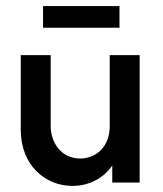

<svg xmlns="http://www.w3.org/2000/svg" viewBox="-20 -597 533 628"><path d="M120.8 -506.2H370.8V-577.1H120.8ZM216.7 11.1C269.4 11.1 317.4 -12.5 347.2 -55.6V0H436.8V-416.7H338.9V-184C338.9 -115.3 292.4 -78.5 242.4 -78.5C181.2 -78.5 145.8 -129.2 145.8 -185.4V-416.7H47.9V-172.2C47.9 -56.2 128.5 11.1 216.7 11.1Z"/></svg>

Font: Afacad Medium
Style: Regular
Weight: 500
Designer: Kristian Moeller
Foundry: Dicotype
Version: Version 1.000